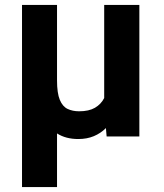

<svg xmlns="http://www.w3.org/2000/svg" viewBox="-20 -548 658 771"><path d="M68.4 -528.3H209V-225.1Q209 -173.8 220.2 -147Q231.4 -120.1 251.5 -110.6Q271.5 -101.1 297.9 -101.1Q336.9 -101.1 361.3 -115.2Q385.7 -129.4 398.4 -154.3V-528.3H539.6V0H408.2L405.3 -33.7Q384.3 -12.7 356.7 -1.2Q329.1 10.3 294.4 10.3Q244.1 10.3 209 -12.2V203.1H68.4Z"/></svg>

Font: Vazirmatn UI FD
Style: Bold
Weight: 700
Designer: Saber Rastikerdar
Foundry: Saber Rastikerdar
Version: Version 33.003